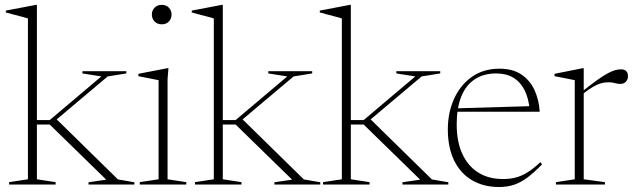

<svg xmlns="http://www.w3.org/2000/svg" viewBox="-20 -740 2550 770"><path d="M199.5 -254.5 201 -267.5 453 -20.5 519 -9V0H335V-9L406 -19.5L179.5 -240.5H115.5V-258.5H179.5L386.5 -433.5L310.5 -445.5V-454.5H486.5V-445.5L412 -433.5ZM128 -21 203 -9.5V0H16.5V-9.5L92 -21V-666Q85.5 -668 72 -671.8Q58.5 -675.5 40.8 -680Q23 -684.5 3.5 -690V-697.5L124 -720.5H128V-665Z M628.5 -642.5Q610.5 -642.5 599.8 -654Q589 -665.5 589 -682Q589 -697.5 599.8 -709Q610.5 -720.5 628.5 -720.5Q647 -720.5 657.5 -709Q668 -697.5 668 -682Q668 -665.5 657.5 -654Q647 -642.5 628.5 -642.5ZM655.5 -466.5 652 -423V-21L727 -9.5V0H540.5V-9.5L616 -21V-418.5Q610.5 -419.5 597 -422.2Q583.5 -425 567 -428.2Q550.5 -431.5 535 -434.5V-444L651.5 -466.5Z M945 -254.5 946.5 -267.5 1198.5 -20.5 1264.5 -9V0H1080.5V-9L1151.5 -19.5L925 -240.5H861V-258.5H925L1132 -433.5L1056 -445.5V-454.5H1232V-445.5L1157.5 -433.5ZM873.5 -21 948.5 -9.5V0H762V-9.5L837.5 -21V-666Q831 -668 817.5 -671.8Q804 -675.5 786.2 -680Q768.5 -684.5 749 -690V-697.5L869.5 -720.5H873.5V-665Z M1458.5 -254.5 1460 -267.5 1712 -20.5 1778 -9V0H1594V-9L1665 -19.5L1438.5 -240.5H1374.5V-258.5H1438.5L1645.5 -433.5L1569.5 -445.5V-454.5H1745.5V-445.5L1671 -433.5ZM1387 -21 1462 -9.5V0H1275.5V-9.5L1351 -21V-666Q1344.5 -668 1331 -671.8Q1317.5 -675.5 1299.8 -680Q1282 -684.5 1262.5 -690V-697.5L1383 -720.5H1387V-665Z M1983.5 -464.5Q2036.5 -464.5 2071 -441.2Q2105.5 -418 2123.5 -379Q2141.5 -340 2144.5 -292H1807.5V-305.5L2115 -314.5L2104.5 -297Q2100.5 -345 2084 -378Q2067.5 -411 2039 -428.2Q2010.5 -445.5 1970.5 -445.5Q1919 -445.5 1883.2 -421.5Q1847.5 -397.5 1829.5 -351.8Q1811.5 -306 1811.5 -241.5Q1811.5 -172 1834 -123Q1856.5 -74 1898 -48Q1939.5 -22 1997.5 -22Q2025 -22 2048.2 -28Q2071.5 -34 2095.5 -48.8Q2119.5 -63.5 2147 -89.5L2154 -81Q2122 -48 2095.2 -28Q2068.5 -8 2041.5 1Q2014.5 10 1981.5 10Q1919 10 1872.5 -17.5Q1826 -45 1801 -96.8Q1776 -148.5 1776 -221.5Q1776 -288 1800.8 -343.2Q1825.5 -398.5 1872 -431.5Q1918.5 -464.5 1983.5 -464.5Z M2470 -462Q2485 -462 2491.8 -454.5Q2498.5 -447 2498.5 -434.5Q2498.5 -421 2490 -412.2Q2481.5 -403.5 2467.5 -403.5Q2459 -403.5 2452.5 -405.2Q2446 -407 2438.5 -408.5Q2431 -410 2418.5 -410Q2404.5 -410 2389.8 -405.8Q2375 -401.5 2357 -391Q2339 -380.5 2316 -362L2311 -370Q2349 -400.5 2375 -419Q2401 -437.5 2418.8 -446.8Q2436.5 -456 2448.5 -459Q2460.5 -462 2470 -462ZM2321 -373V-21L2406 -9.5V0H2209.5V-9.5L2285 -21V-418.5Q2278.5 -420 2266.5 -422.2Q2254.5 -424.5 2238.5 -427.8Q2222.5 -431 2204 -434.5V-444L2317 -466.5H2321Z"/></svg>

Font: Newsreader 36pt ExtraLight
Style: Regular
Weight: 250
Designer: Hugues Gentile
Foundry: Production Type
Version: Version 1.003